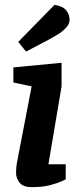

<svg xmlns="http://www.w3.org/2000/svg" viewBox="-20 -763 340 789"><path d="M111 6Q74 6 60 -13Q46 -32 46 -52Q46 -72 48.5 -87Q51 -102 53 -112L110 -408L35 -424V-486L233 -505V-408L179 -88H250V-26Q250 -26 233 -18Q216 -10 185 -2Q154 6 111 6ZM87 -551 55 -591 204 -743Q238 -738 252 -720.5Q266 -703 266 -682Q266 -664 250.5 -648Q235 -632 215 -620Q195 -608 180 -600Z"/></svg>

Font: Faustina VF Beta
Style: Italic
Weight: 400
Italic angle: -8°
Designer: Alfonso Garcia
Foundry: Omnibus-Type
Version: Version 1.006